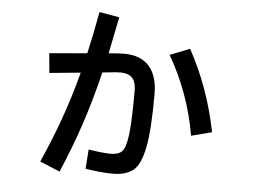

<svg xmlns="http://www.w3.org/2000/svg" viewBox="-50 -709 1101 830"><g transform="rotate(5 500.0 -294.0)"><path d="M444 -474Q453 -475 470 -475Q543 -475 580 -433Q617 -391 617 -312Q617 -158 602 -81.5Q587 -5 555.5 20.5Q524 46 466 46Q417 46 348 35L354 -49Q417 -39 451 -39Q485 -39 500.5 -56Q516 -73 523 -131Q530 -189 530 -319Q530 -361 510 -378.5Q490 -396 442 -392L384 -386Q353 -259 318 -154.5Q283 -50 237 57L150 21Q195 -80 228.5 -174Q262 -268 291 -377L156 -364L148 -449L312 -463Q330 -541 349 -645L436 -630L404 -471ZM753 -521Q841 -361 879 -170L790 -147Q758 -331 667 -487Z"/></g></svg>

Font: IBM Plex Sans JP Medm
Style: Regular
Weight: 500
Designer: Mike Abbink; Paul van der Laan; Pieter van Rosmalen; Wujin Sim; Yejin Wi; Jinhee Kim; Boomi Park; Yona Kim; Kichan Ma
Foundry: Sandoll Inc.
Version: Version 1.002